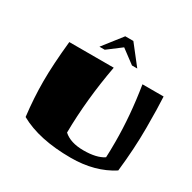

<svg xmlns="http://www.w3.org/2000/svg" viewBox="-154 -829 1009 1007"><g transform="rotate(30 350.5 -325.5)"><path d="M558 -168Q558 -326 530 -500H658Q662 -435 662 -310.5Q662 -186 646 -45Q542 22 397 22Q204 22 85 -45Q72 -153 72 -254.5Q72 -356 87 -500H356Q316 -283 314 -83Q356 -45 435 -45Q514 -45 556 -73Q558 -106 558 -168ZM236 -558 326 -673H375L465 -558H433L350 -620L268 -558Z"/></g></svg>

Font: Ruslan Display
Style: Regular
Weight: 400
Version: Version 1.001